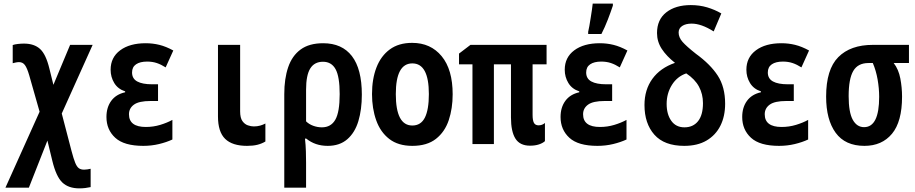

<svg xmlns="http://www.w3.org/2000/svg" viewBox="-20 -793 5040 1057"><path d="M417 244Q357 244 323 211.5Q289 179 268 92L241 -19L139 240H10L198 -178L141 -378Q129 -419 117 -435Q105 -451 85 -451Q76 -451 67 -449Q58 -447 50 -445V-545Q61 -549 78.5 -551Q96 -553 112 -553Q168 -553 200.5 -523.5Q233 -494 252 -415L274 -326L366 -546H490L320 -168L374 39Q385 81 394 103Q403 125 414 133Q425 141 443 141Q453 141 461.5 139.5Q470 138 479 136V237Q466 240 450 242Q434 244 417 244Z M769 10Q663 10 614.5 -34.5Q566 -79 566 -149Q566 -202 592.5 -238Q619 -274 669 -285V-290Q629 -303 609 -336Q589 -369 589 -409Q589 -477 641.5 -516Q694 -555 782 -555Q821 -555 857.5 -546Q894 -537 934 -515L892 -422Q867 -438 843 -446Q819 -454 790 -454Q751 -454 729 -439Q707 -424 707 -394Q707 -360 735.5 -344.5Q764 -329 817 -329H850V-237H809Q745 -237 717.5 -217Q690 -197 690 -164Q690 -94 783 -94Q824 -94 862 -105.5Q900 -117 929 -133V-25Q897 -10 855.5 0Q814 10 769 10Z M1340 10Q1259 10 1219.5 -28.5Q1180 -67 1180 -152V-546H1302V-180Q1302 -144 1314.5 -126.5Q1327 -109 1344.5 -103Q1362 -97 1377 -97Q1396 -97 1412 -101.5Q1428 -106 1441 -113V-14Q1421 -2 1397 4Q1373 10 1340 10Z M1545 -275Q1545 -360 1566.5 -423Q1588 -486 1635 -520.5Q1682 -555 1759 -555Q1863 -555 1917.5 -484Q1972 -413 1972 -272Q1972 -190 1953 -126.5Q1934 -63 1892 -26.5Q1850 10 1784 10Q1715 10 1666 -30H1659Q1663 6 1664 40Q1665 74 1665 102V240H1545ZM1752 -92Q1802 -92 1826 -134Q1850 -176 1850 -275Q1850 -371 1827.5 -412Q1805 -453 1758 -453Q1711 -453 1688 -416Q1665 -379 1665 -299V-125Q1681 -109 1704.5 -100.5Q1728 -92 1752 -92Z M2250 10Q2172 10 2123 -28Q2074 -66 2051 -131Q2028 -196 2028 -275Q2028 -358 2052.5 -421.5Q2077 -485 2126 -521Q2175 -557 2249 -557Q2351 -557 2411.5 -483.5Q2472 -410 2472 -274Q2472 -196 2450.5 -131.5Q2429 -67 2380 -28.5Q2331 10 2250 10ZM2250 -102Q2297 -102 2319 -145.5Q2341 -189 2341 -275Q2341 -444 2250 -444Q2159 -444 2159 -275Q2159 -102 2250 -102Z M2898 9Q2842 9 2817.5 -30Q2793 -69 2793 -146V-439H2699V0H2581V-439H2507V-498L2570 -546H2989V-439H2912V-161Q2912 -130 2919.5 -116.5Q2927 -103 2945 -103Q2965 -103 2980 -116V-16Q2968 -5 2947 2Q2926 9 2898 9Z M3269 10Q3163 10 3114.5 -34.5Q3066 -79 3066 -149Q3066 -202 3092.5 -238Q3119 -274 3169 -285V-290Q3129 -303 3109 -336Q3089 -369 3089 -409Q3089 -477 3141.5 -516Q3194 -555 3282 -555Q3321 -555 3357.5 -546Q3394 -537 3434 -515L3392 -422Q3367 -438 3343 -446Q3319 -454 3290 -454Q3251 -454 3229 -439Q3207 -424 3207 -394Q3207 -360 3235.5 -344.5Q3264 -329 3317 -329H3350V-237H3309Q3245 -237 3217.5 -217Q3190 -197 3190 -164Q3190 -94 3283 -94Q3324 -94 3362 -105.5Q3400 -117 3429 -133V-25Q3397 -10 3355.5 0Q3314 10 3269 10ZM3218 -618Q3221 -629 3224.5 -650Q3228 -671 3232 -695.5Q3236 -720 3239 -741Q3242 -762 3243 -773H3354V-762Q3342 -726 3326 -684.5Q3310 -643 3291 -606H3218Z M3747 10Q3637 10 3582.5 -51.5Q3528 -113 3528 -215Q3528 -299 3571.5 -359Q3615 -419 3696 -447Q3649 -484 3623 -524Q3597 -564 3597 -611Q3597 -685 3648 -725Q3699 -765 3783 -765Q3831 -765 3873 -752.5Q3915 -740 3951 -719L3909 -620Q3874 -642 3844 -652.5Q3814 -663 3788 -663Q3755 -663 3735.5 -650Q3716 -637 3716 -614Q3716 -587 3737.5 -562.5Q3759 -538 3811 -497Q3891 -439 3931.5 -376.5Q3972 -314 3972 -222Q3972 -153 3946 -101Q3920 -49 3870 -19.5Q3820 10 3747 10ZM3748 -92Q3796 -92 3823 -126Q3850 -160 3850 -225Q3850 -275 3828 -316Q3806 -357 3758 -389Q3708 -372 3679 -325.5Q3650 -279 3650 -221Q3650 -164 3675.5 -128Q3701 -92 3748 -92Z M4269 10Q4163 10 4114.5 -34.5Q4066 -79 4066 -149Q4066 -202 4092.5 -238Q4119 -274 4169 -285V-290Q4129 -303 4109 -336Q4089 -369 4089 -409Q4089 -477 4141.5 -516Q4194 -555 4282 -555Q4321 -555 4357.5 -546Q4394 -537 4434 -515L4392 -422Q4367 -438 4343 -446Q4319 -454 4290 -454Q4251 -454 4229 -439Q4207 -424 4207 -394Q4207 -360 4235.5 -344.5Q4264 -329 4317 -329H4350V-237H4309Q4245 -237 4217.5 -217Q4190 -197 4190 -164Q4190 -94 4283 -94Q4324 -94 4362 -105.5Q4400 -117 4429 -133V-25Q4397 -10 4355.5 0Q4314 10 4269 10Z M4739 10Q4633 10 4580.5 -62Q4528 -134 4528 -261Q4528 -411 4595 -478.5Q4662 -546 4785 -546H4984V-446H4900Q4927 -411 4936.5 -361Q4946 -311 4946 -261Q4946 -123 4890.5 -56.5Q4835 10 4739 10ZM4737 -93Q4820 -93 4820 -260Q4820 -306 4811.5 -355Q4803 -404 4785 -446H4761Q4703 -446 4677.5 -402.5Q4652 -359 4652 -264Q4652 -175 4674.5 -134Q4697 -93 4737 -93Z"/></svg>

Font: Noto Sans Mono ExtraCondensed
Style: Bold
Weight: 700
Width: 2
Designer: Monotype Design Team
Foundry: Monotype Imaging Inc.
Version: Version 2.014